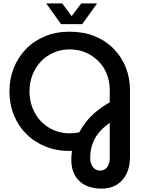

<svg xmlns="http://www.w3.org/2000/svg" viewBox="-20 -900 848 1139"><path d="M581 219Q527 219 486.5 199Q446 179 424.5 140.5Q403 102 403 49Q403 36 404 22.5Q405 9 407 -5Q325 -2 257 -28Q189 -54 139.5 -102Q90 -150 63 -215.5Q36 -281 36 -358Q36 -431 61 -495Q86 -559 133 -608Q180 -657 246 -684.5Q312 -712 393 -712Q475 -712 541 -685.5Q607 -659 654 -611Q701 -563 726 -500.5Q751 -438 751 -366V34Q751 87 731.5 129Q712 171 674 195Q636 219 581 219ZM573 112Q600 112 615.5 92Q631 72 631 37V-171Q598 -148 575.5 -123.5Q553 -99 540 -73Q527 -47 521 -19.5Q515 8 515 36Q515 60 523 77Q531 94 544.5 103Q558 112 573 112ZM393 -109Q409 -109 422 -110.5Q435 -112 450 -115Q466 -145 490 -176Q514 -207 549 -236.5Q584 -266 631 -293V-366Q631 -417 613.5 -461Q596 -505 563.5 -537.5Q531 -570 488 -588.5Q445 -607 393 -607Q342 -607 298.5 -588Q255 -569 223 -535.5Q191 -502 173 -456.5Q155 -411 155 -358Q155 -305 173 -259.5Q191 -214 223 -180.5Q255 -147 298.5 -128Q342 -109 393 -109ZM342 -757 254 -880H349L405 -804L462 -880H556L468 -757Z"/></svg>

Font: MuseoModerno Thin Medium
Style: Regular
Weight: 500
Version: Version 1.003